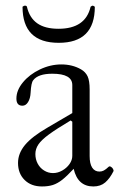

<svg xmlns="http://www.w3.org/2000/svg" viewBox="-20 -655 426 686"><path d="M44.4 -72.8Q44.4 -106.9 69.3 -137Q94.2 -167 149.9 -199.2L238.3 -251V-351.1Q238.3 -391.6 167 -391.6Q116.2 -391.6 98.6 -368.2Q91.3 -359.4 89.4 -324.2Q88.4 -303.2 80.3 -290.3Q72.3 -277.3 60.1 -277.3Q38.6 -277.3 38.6 -302.7Q38.6 -332.5 62 -360.8Q85.4 -389.2 122.8 -407Q160.2 -424.8 199.2 -424.8Q238.8 -424.8 269.5 -407.2Q285.6 -397.9 293 -382.3Q300.3 -366.7 300.3 -335V-97.2Q300.3 -70.3 309.3 -56.2Q318.4 -42 335.4 -42Q343.8 -42 351.1 -45.9Q358.4 -49.8 368.2 -59.1Q371.1 -62 376 -59.3Q380.9 -56.6 383.8 -51.5Q386.7 -46.4 385.3 -43Q372.6 -17.6 356 -3.2Q339.4 11.2 313.5 11.2Q257.8 11.2 243.2 -51.8Q219.2 -25.9 202.4 -12.7Q185.5 0.5 168.9 5.9Q152.3 11.2 129.9 11.2Q91.3 11.2 67.9 -12Q44.4 -35.2 44.4 -72.8ZM169.4 -36.6Q186.5 -36.6 202.4 -45.7Q218.3 -54.7 228.3 -68.8Q238.3 -83 238.3 -98.1V-220.2L232.4 -224.6Q181.6 -194.3 155 -174.8Q128.4 -155.3 117.4 -139.2Q106.4 -123 106.4 -104.5Q106.4 -85.9 114.7 -70.3Q123 -54.7 137.7 -45.7Q152.3 -36.6 169.4 -36.6ZM60.5 -630.9Q65.9 -634.8 68.4 -634.8Q75.2 -634.8 76.2 -630.9Q85.4 -591.3 113 -571.8Q140.6 -552.2 189 -552.2Q285.6 -552.2 303.7 -630.9Q308.6 -634.8 311 -634.8Q313.5 -634.8 318.8 -630.9Q318.8 -502 189.9 -502Q60.5 -502 60.5 -630.9Z"/></svg>

Font: JuniusX Light
Style: Regular
Weight: 300
Designer: Peter S. Baker
Foundry: Briery Creek Software
Version: Version 1.008